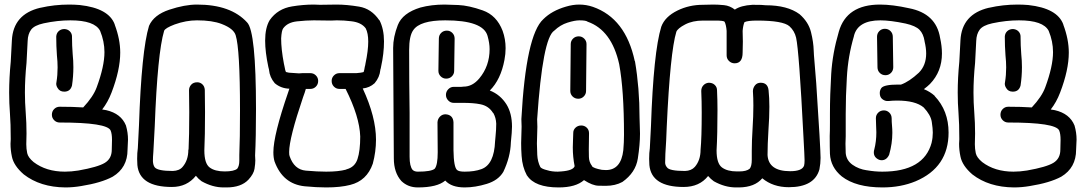

<svg xmlns="http://www.w3.org/2000/svg" viewBox="-20 -820 4750 840"><path d="M261 -419Q241 -419 232 -435Q226 -444 226 -454L227 -461Q232 -491 232 -525Q232 -550 229 -578Q226 -618 226 -660Q227 -675 237 -684Q247 -693 262 -693Q277 -692 286 -682.5Q295 -673 295 -660V-657Q295 -622 298 -583Q301 -554 301 -526Q301 -486 295 -446Q288 -419 261 -419ZM266 0Q156 -1 84 -57Q40 -95 32 -135Q26 -163 26 -191L27 -211Q27 -280 23.5 -324Q20 -368 20 -415Q20 -479 27 -550L32 -644Q38 -758 156 -786H157Q218 -800 282 -800Q305 -800 329 -798Q456 -784 482 -713V-712Q506 -648 506 -590Q506 -514 468 -415Q452 -373 427 -341L445 -338Q510 -323 531 -271Q540 -240 540 -209L538 -165Q538 -86 473 -47Q423 -20 335 -6Q300 0 266 0ZM264 -69Q292 -69 323 -74Q408 -89 438.5 -107.5Q469 -126 469 -165L470 -208Q470 -235 464 -249Q449 -284 241 -284Q227 -284 217 -294Q207 -304 207 -318Q207 -333 217 -343Q227 -353 241 -353Q299 -353 344 -350Q388 -397 403 -438Q437 -530 437 -592Q437 -639 418 -685Q394 -731 288 -731Q232 -731 171 -718Q130 -709 116 -690Q102 -671 101 -641L96 -545Q89 -475 89 -415Q89 -372 92.5 -327.5Q96 -283 96 -236L95 -189Q95 -169 99 -150Q103 -131 127 -111Q182 -69 264 -69Z M842 -731Q794 -731 744 -713Q702 -697 698 -685Q669 -588 657 -268L651 -156Q649 -133 649 -115Q650 -97 657 -88Q670 -72 736 -72Q765 -73 779 -90Q804 -119 804 -165L805 -166Q808 -224 808 -330Q808 -380 807 -425Q807 -439 816.5 -449.5Q826 -460 843 -460Q856 -460 865.5 -451Q875 -442 876 -427Q877 -380 877 -330Q877 -225 874 -162Q874 -105 897 -87.5Q920 -70 963 -70Q1004 -70 1018 -82Q1027 -94 1027 -117V-142Q1030 -210 1030 -338Q1030 -606 1011 -666Q1002 -695 950 -715Q909 -731 842 -731ZM842 -800Q990 -800 1061 -722Q1100 -683 1100 -342Q1100 -218 1096 -140L1097 -118Q1097 -104 1093.5 -81.5Q1090 -59 1067 -34Q1035 0 971 0H958Q910 0 862 -27Q848 -37 837 -51Q798 -2 732 -2Q590 -2 581 -98L580 -125Q580 -152 583 -172L588 -271Q599 -599 632 -707Q653 -755 720.5 -777.5Q788 -800 842 -800Z M1407 -69Q1461 -69 1494 -78Q1495 -78 1495 -79Q1532 -88 1544 -124Q1556 -160 1556 -223Q1553 -310 1492 -431H1465Q1451 -431 1441 -441Q1431 -451 1431 -466Q1431 -480 1441 -490Q1451 -500 1465 -500H1539Q1562 -502 1568 -504L1571 -505Q1574 -514 1576 -528Q1578 -534 1579 -542Q1591 -599 1591 -638Q1591 -675 1580 -696Q1561 -722 1517 -727Q1486 -731 1454 -731L1428 -730L1353 -731Q1320 -731 1279 -726.5Q1238 -722 1219 -696Q1212 -687 1210 -652Q1210 -605 1222 -542L1225 -528Q1228 -510 1231 -505L1244 -502L1288 -499Q1296 -499 1303 -500H1338Q1352 -500 1362 -490Q1372 -480 1372 -466Q1372 -451 1362 -441Q1352 -431 1338 -431H1318Q1314 -416 1306 -395Q1245 -215 1245 -155Q1245 -141 1247 -137Q1267 -78 1318 -73.5Q1369 -69 1407 -69ZM1407 0Q1365 0 1313 -5Q1217 -15 1181 -114Q1176 -131 1176 -154Q1176 -229 1241 -417Q1243 -425 1246 -432Q1209 -433 1182 -456Q1160 -482 1157 -514V-515L1154 -527Q1140 -593 1140 -642Q1140 -699 1160 -732Q1195 -782 1258 -792Q1306 -800 1353 -800L1380 -799L1453 -800Q1497 -800 1551 -791Q1605 -782 1639 -732H1640Q1660 -693 1660 -639Q1660 -586 1647 -527Q1646 -520 1644 -515V-514Q1641 -482 1619 -456Q1597 -436 1567 -433Q1625 -308 1625 -209Q1625 -156 1611 -104Q1585 -29 1512 -11Q1470 0 1407 0Z M2013 0Q1955 0 1928 -30Q1893 0 1808 0Q1765 0 1736 -28Q1703 -65 1703 -127L1700 -610Q1700 -658 1720.5 -710.5Q1741 -763 1819 -787Q1867 -800 1925 -800Q1940 -800 1985.5 -798Q2031 -796 2092 -774.5Q2153 -753 2179 -685Q2192 -649 2192 -609Q2192 -584 2187 -558Q2171 -472 2123 -424Q2169 -406 2196 -363Q2220 -324 2220 -266Q2220 -244 2215 -197V-196Q2213 -133 2182 -68Q2160 -31 2109.5 -15.5Q2059 0 2013 0ZM2013 -69Q2056 -69 2086 -80Q2142 -100 2146 -202L2148 -224Q2151 -253 2151 -279Q2150 -305 2138 -326H2137Q2118 -357 2081 -364Q2052 -370 2005 -370H1965Q1951 -370 1941 -380.5Q1931 -391 1931 -405Q1931 -419 1941 -429.5Q1951 -440 1965 -440H1998L2008 -441Q2047 -441 2077 -477Q2122 -531 2122 -605Q2122 -631 2113 -663Q2094 -731 1928 -731Q1817 -731 1788 -688Q1770 -663 1770 -601Q1770 -460 1772 -326V-134Q1772 -93 1785 -77Q1793 -69 1808 -69Q1867 -69 1882 -82Q1895 -98 1895 -154L1894 -285Q1895 -300 1905 -310Q1915 -320 1929 -320Q1962 -318 1964 -285V-163Q1965 -88 1980 -76Q1988 -69 2013 -69ZM1932 -476Q1918 -476 1908 -486Q1898 -496 1898 -510Q1898 -551 1899 -583.5Q1900 -616 1900 -651Q1900 -666 1910 -676Q1920 -686 1935 -686Q1949 -686 1959 -676Q1969 -666 1969 -651Q1969 -614 1968 -582Q1967 -550 1967 -510Q1967 -496 1957 -486Q1947 -476 1932 -476Z M2510 -388Q2495 -388 2485 -398Q2475 -408 2475 -422L2477 -627Q2477 -641 2487 -651Q2497 -661 2512 -661Q2526 -661 2536 -651Q2546 -641 2546 -627L2544 -422Q2544 -408 2534 -398Q2524 -388 2510 -388ZM2424 0Q2320 0 2286 -52Q2285 -52 2285 -53Q2265 -90 2262 -138Q2260 -166 2260 -194L2262 -266L2261 -299Q2281 -667 2357 -736Q2394 -773 2456 -791Q2486 -800 2514 -800Q2545 -800 2574 -790Q2717 -740 2757 -553L2758 -552Q2778 -435 2778 -306V-305Q2778 -290 2779 -272Q2780 -254 2780 -235Q2780 -188 2770.5 -126.5Q2761 -65 2703 -24Q2672 -7 2630 -7Q2625 -7 2598.5 -7.5Q2572 -8 2535 -32Q2499 0 2424 0ZM2436 -70Q2488 -74 2494 -93Q2486 -133 2486 -175Q2486 -192 2487 -209Q2488 -226 2488 -239Q2488 -252 2498 -261.5Q2508 -271 2523 -271Q2537 -271 2547 -261.5Q2557 -252 2557 -237L2556 -166Q2556 -155 2556.5 -133Q2557 -111 2570 -94V-93Q2576 -84 2613 -77L2631 -76Q2697 -76 2707 -163Q2710 -197 2710 -230Q2710 -426 2689 -539Q2656 -688 2551 -725Q2544 -731 2515 -731Q2495 -731 2463 -721Q2431 -711 2405 -686Q2354 -654 2330 -298Q2331 -282 2331 -265L2329 -192Q2329 -172 2330.5 -142.5Q2332 -113 2344 -89Q2350 -81 2375 -75Q2394 -69 2420 -69Z M3214 0H3200Q3151 0 3103 -27Q3089 -37 3078 -50Q3040 -2 2971 -2Q2830 -2 2821 -98L2820 -125Q2820 -152 2823 -171L2828 -269Q2839 -592 2873 -703Q2889 -747 2944 -774Q2995 -799 3055 -799L3101 -800Q3122 -800 3147.5 -797.5Q3173 -795 3195 -778Q3221 -796 3272 -799Q3320 -799 3330 -797Q3425 -797 3478 -758Q3517 -724 3528 -680Q3539 -636 3540 -598L3541 -579Q3545 -537 3551 -456Q3570 -168 3570 -129Q3570 -105 3565 -79Q3543 -1 3431 -1Q3362 -1 3315 -40Q3282 -1 3214 0ZM3214 -70Q3246 -70 3260 -82Q3269 -93 3269 -121V-160Q3269 -203 3272.5 -257.5Q3276 -312 3276 -358Q3276 -391 3274 -421Q3274 -435 3283 -446.5Q3292 -458 3308 -458Q3339 -458 3342.5 -425Q3346 -392 3346 -353Q3346 -306 3342 -252Q3338 -187 3338 -142Q3342 -71 3437 -71Q3490 -71 3498 -96Q3500 -104 3500 -119Q3500 -134 3495 -224Q3476 -597 3463 -655Q3456 -685 3434 -705Q3406 -730 3292 -730Q3251 -730 3237 -723Q3231 -709 3229 -685Q3230 -667 3230 -638Q3230 -609 3229 -590Q3229 -543 3194 -543Q3180 -543 3169.5 -553Q3159 -563 3159 -578V-685Q3157 -711 3150 -725Q3145 -730 3111 -730H3056Q3010 -730 2977.5 -713Q2945 -696 2939 -681Q2912 -592 2897 -266Q2895 -204 2891 -147L2890 -109Q2890 -97 2898 -88Q2908 -72 2977 -72Q3005 -73 3020 -90Q3045 -119 3045 -165Q3050 -216 3050 -328Q3050 -377 3048 -422Q3048 -437 3057.5 -447Q3067 -457 3081 -458Q3097 -458 3107 -448.5Q3117 -439 3117 -425Q3119 -383 3119 -338Q3119 -233 3115 -162Q3115 -105 3138.5 -87.5Q3162 -70 3204 -70Z M3854 -491Q3839 -491 3829 -501Q3819 -511 3819 -526Q3819 -558 3818 -591.5Q3817 -625 3817 -659Q3817 -674 3827 -684Q3837 -694 3851 -694Q3866 -694 3876 -684Q3886 -674 3886 -659Q3886 -627 3887 -593.5Q3888 -560 3888 -526Q3888 -511 3878 -501Q3868 -491 3854 -491ZM3837 -119Q3832 -119 3826 -121Q3803 -131 3803 -153Q3803 -160 3805 -166Q3814 -201 3814 -241Q3814 -254 3813 -269.5Q3812 -285 3812 -303Q3812 -317 3822 -327Q3832 -337 3847 -337Q3861 -337 3871 -327Q3881 -317 3881 -302Q3881 -287 3882.5 -271Q3884 -255 3884 -239Q3884 -192 3870 -143Q3859 -119 3837 -119ZM3841 0Q3725 0 3663 -48Q3614 -88 3611 -147Q3610 -174 3610 -225Q3611 -243 3611 -284V-322Q3611 -405 3616.5 -496Q3622 -587 3650 -682Q3684 -800 3830 -800Q3885 -800 3957 -784Q4076 -761 4093 -654Q4101 -618 4101 -586Q4101 -507 4049 -453L4048 -452Q4039 -443 4022 -430Q4049 -419 4069 -401V-400Q4130 -336 4130 -240Q4130 -88 3986 -27Q3921 0 3841 0ZM3840 -69Q4022 -69 4056 -196V-197Q4061 -217 4061 -240Q4061 -257 4056.5 -287Q4052 -317 4021 -350Q3985 -380 3905 -380Q3886 -380 3867 -378H3862Q3851 -378 3840 -386.5Q3829 -395 3829 -413Q3829 -425 3836 -435Q3848 -450 3909 -450H3922Q3958 -463 4000 -502Q4032 -534 4032 -586Q4032 -610 4025 -639V-640Q4020 -672 4003 -689.5Q3986 -707 3942 -717Q3875 -731 3832 -731Q3733 -731 3716 -663V-662Q3690 -574 3685 -481Q3680 -400 3680 -321V-224Q3679 -208 3679 -191L3680 -150Q3683 -118 3710 -99Q3737 -80 3772 -75H3773Q3807 -69 3840 -69Z M4411 -419Q4391 -419 4382 -435Q4376 -444 4376 -454L4377 -461Q4382 -491 4382 -525Q4382 -550 4379 -578Q4376 -618 4376 -660Q4377 -675 4387 -684Q4397 -693 4412 -693Q4427 -692 4436 -682.5Q4445 -673 4445 -660V-657Q4445 -622 4448 -583Q4451 -554 4451 -526Q4451 -486 4445 -446Q4438 -419 4411 -419ZM4416 0Q4306 -1 4234 -57Q4190 -95 4182 -135Q4176 -163 4176 -191L4177 -211Q4177 -280 4173.5 -324Q4170 -368 4170 -415Q4170 -479 4177 -550L4182 -644Q4188 -758 4306 -786H4307Q4368 -800 4432 -800Q4455 -800 4479 -798Q4606 -784 4632 -713V-712Q4656 -648 4656 -590Q4656 -514 4618 -415Q4602 -373 4577 -341L4595 -338Q4660 -323 4681 -271Q4690 -240 4690 -209L4688 -165Q4688 -86 4623 -47Q4573 -20 4485 -6Q4450 0 4416 0ZM4414 -69Q4442 -69 4473 -74Q4558 -89 4588.5 -107.5Q4619 -126 4619 -165L4620 -208Q4620 -235 4614 -249Q4599 -284 4391 -284Q4377 -284 4367 -294Q4357 -304 4357 -318Q4357 -333 4367 -343Q4377 -353 4391 -353Q4449 -353 4494 -350Q4538 -397 4553 -438Q4587 -530 4587 -592Q4587 -639 4568 -685Q4544 -731 4438 -731Q4382 -731 4321 -718Q4280 -709 4266 -690Q4252 -671 4251 -641L4246 -545Q4239 -475 4239 -415Q4239 -372 4242.5 -327.5Q4246 -283 4246 -236L4245 -189Q4245 -169 4249 -150Q4253 -131 4277 -111Q4332 -69 4414 -69Z"/></svg>

Font: Bubblez Graffiti
Style: Regular
Weight: 400
Designer: GGBotNet
Foundry: GGBotNet
Version: 1.00